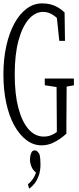

<svg xmlns="http://www.w3.org/2000/svg" viewBox="-30 -854 468 1136"><path d="M407.2 -389.2Q407.2 -369.1 407.2 -349.1Q385.7 -344.7 364.3 -341.8Q362.8 -202.1 362.8 -114.3Q362.8 -85 362.8 -63Q327.6 -31.2 291 -12.7Q256.3 5.9 215.8 5.9Q167.5 5.9 127 -24.9Q85.4 -55.7 54.4 -111.8Q23.4 -168 6.8 -245.4Q-9.8 -322.8 -9.8 -413.6Q-9.8 -504.4 7.3 -581.8Q24.4 -659.2 55.4 -715.8Q86.4 -772.5 128.9 -803.7Q170.4 -834 219.2 -834Q272.9 -834 312.5 -810.5Q333.5 -798.3 352.1 -780.3Q353 -701.2 354.5 -612.3H320.8Q314 -684.6 306.6 -747.6Q296.4 -757.3 287.1 -763.2Q257.3 -783.7 225.6 -783.7Q177.7 -783.7 139.6 -739.7Q101.6 -695.8 79.3 -613.8Q57.1 -531.7 57.1 -414.3Q57.1 -296.9 78.6 -215.3Q100.1 -133.8 138.7 -89.8Q176.8 -45.9 229.5 -45.9Q258.8 -45.9 282.7 -58.6Q293 -63.5 306.2 -72.8Q306.2 -89.8 306.2 -114.3Q306.2 -243.2 304.7 -338.9Q269 -343.8 234.9 -349.6Q234.9 -369.1 234.9 -389.2ZM209.5 120.1Q209.5 156.7 199.2 185.1Q189 213.4 174.1 232.2Q159.2 251 142.1 262.2L135.3 236.3Q158.2 217.3 171.4 193.8Q177.7 182.1 183.1 167.5L180.7 165Q165.5 152.3 157.7 135.7Q147.5 111.3 147.5 93.3Q147.5 67.4 154.8 50.8Q161.1 35.6 175.8 35.6Q183.1 35.6 189.9 41Q196.8 46.4 204.1 59.6Q207.5 77.1 208.5 90.8Q209.5 104.5 209.5 120.1Z"/></svg>

Font: Scarab Serif
Style: Condensed-Light
Weight: 300
Designer: John Roberts
Foundry: Scarab
Version: 1.0